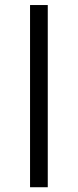

<svg xmlns="http://www.w3.org/2000/svg" viewBox="-20 -747 315 777"><path d="M101.6 10.7V-726.6H173.3V10.7Z"/></svg>

Font: Arian AMU
Style: Regular
Weight: 400
Designer: Ruben Hakobyan (Tarumian)
Foundry: Ruben Hakobyan (Tarumian)
Version: Version 4.003